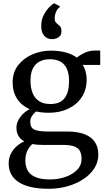

<svg xmlns="http://www.w3.org/2000/svg" viewBox="-20 -874 641 1162"><path d="M274.5 268.5Q212 268.5 166.2 257.8Q120.5 247 91 227Q61.5 207 47 178.8Q32.5 150.5 32.5 115.5Q32.5 83.5 45.5 57.2Q58.5 31 80 11.8Q101.5 -7.5 127 -18.5Q103.5 -31 91.5 -51.8Q79.5 -72.5 79.5 -102Q79.5 -124.5 90.5 -145.8Q101.5 -167 119.5 -184.8Q137.5 -202.5 159.5 -213Q109.5 -235.5 83 -277Q56.5 -318.5 56.5 -376Q56.5 -436.5 89.8 -479.2Q123 -522 175.8 -544.8Q228.5 -567.5 287.5 -567.5Q337.5 -567.5 377.5 -556.8Q417.5 -546 445.5 -525Q456.5 -536.5 487.2 -552.2Q518 -568 556 -568H586.5V-481H480.5Q488 -470 493.2 -456Q498.5 -442 501.5 -426Q504.5 -410 504.5 -392.5Q504.5 -331.5 474.8 -286.2Q445 -241 393.2 -216.2Q341.5 -191.5 275.5 -191.5Q254.5 -191.5 235.2 -193.5Q216 -195.5 198.5 -199.5Q183.5 -187.5 173.2 -171.5Q163 -155.5 163 -137.5Q163 -101.5 187.8 -89.8Q212.5 -78 272 -78H386.5Q451.5 -78 493.2 -61.2Q535 -44.5 555 -13.2Q575 18 575 61.5Q575 106 551.5 143.5Q528 181 486.2 209Q444.5 237 390.2 252.8Q336 268.5 274.5 268.5ZM283.5 212Q331.5 212 374.8 197.2Q418 182.5 445.8 155Q473.5 127.5 473.5 88Q473.5 60.5 464.5 41.5Q455.5 22.5 430.8 12.8Q406 3 358 3H239Q221.5 3 205.2 1.8Q189 0.5 175.5 -2Q156 15 144.8 39.8Q133.5 64.5 133.5 97.5Q133.5 133 148.2 158.8Q163 184.5 195.8 198.2Q228.5 212 283.5 212ZM285 -244.5Q344 -244.5 371 -280Q398 -315.5 398 -382.5Q398 -428 384.8 -457.2Q371.5 -486.5 345.8 -501Q320 -515.5 282 -515.5Q248 -515.5 221.2 -502.5Q194.5 -489.5 179.5 -460.8Q164.5 -432 164.5 -385Q164.5 -344 176.8 -312.2Q189 -280.5 215.8 -262.5Q242.5 -244.5 285 -244.5ZM295 -637Q265.5 -637 247.5 -657.5Q229.5 -678 229.5 -717Q229.5 -755.5 245.8 -785.2Q262 -815 280.8 -833Q299.5 -851 307 -854H308.5L341.5 -836.5L342 -830.5Q328.5 -823.5 319.8 -803.2Q311 -783 311 -762Q311 -747 317.5 -739.2Q324 -731.5 331.5 -725.5Q339.5 -720.5 345.8 -711.5Q352 -702.5 352 -685.5Q352 -666 342.2 -655.5Q332.5 -645 319.8 -641Q307 -637 297.5 -637Z"/></svg>

Font: Merriweather 24pt
Style: Regular
Weight: 400
Designer: Eben Sorkin
Foundry: Eben Sorkin
Version: Version 2.100